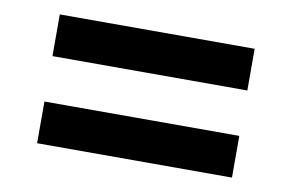

<svg xmlns="http://www.w3.org/2000/svg" viewBox="-46 -542 695 458"><g transform="rotate(10 302.0 -313.0)"><path d="M538 -469V-368H66V-469ZM538 -258V-157H66V-258Z"/></g></svg>

Font: Kantumruy Pro SemiBold
Style: Regular
Weight: 600
Version: Version 1.002